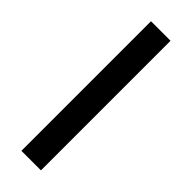

<svg xmlns="http://www.w3.org/2000/svg" viewBox="-246 -744 762 762"><g transform="rotate(45 135.0 -363.5)"><path d="M189.6 -727.3H79.9V0H189.6Z"/></g></svg>

Font: Margiela Sans Medium
Style: Regular
Weight: 500
Designer: Stefan Endress, Andreas Faust
Version: Version 1.100;FEAKit 1.0